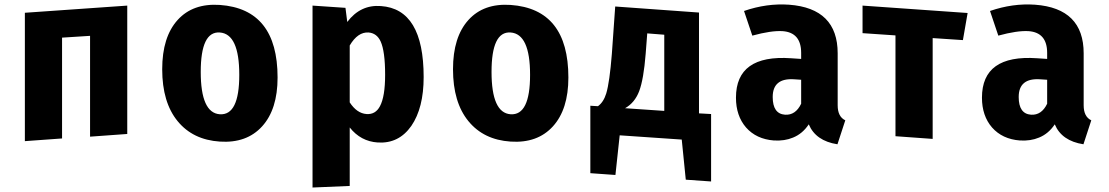

<svg xmlns="http://www.w3.org/2000/svg" viewBox="-20 -614 4950 857"><path d="M382 -454 257 -446V4L91 16V-557L548 -589V-16L382 -4Z M1219 -268Q1219 -126 1150 -50Q1081 26 961 18Q841 10 773 -73Q704 -157 704 -305Q704 -449 773 -525Q841 -600 961 -592Q1219 -574 1219 -268ZM876 -293Q876 -110 961 -104Q1048 -98 1048 -280Q1048 -463 961 -469Q876 -475 876 -293Z M1871 -270Q1871 -132 1816 -52Q1760 28 1666 22Q1590 17 1541 -45V216L1375 223V-589L1522 -579L1530 -516Q1589 -594 1680 -587Q1871 -574 1871 -270ZM1676 -140Q1699 -183 1699 -280Q1699 -385 1679 -429Q1662 -466 1625 -469Q1577 -472 1541 -411V-157Q1573 -108 1616 -105Q1656 -102 1676 -140Z M2517 -268Q2517 -126 2448 -50Q2379 26 2259 18Q2139 10 2071 -73Q2002 -157 2002 -305Q2002 -449 2071 -525Q2139 -600 2259 -592Q2517 -574 2517 -268ZM2174 -293Q2174 -110 2259 -104Q2346 -98 2346 -280Q2346 -463 2259 -469Q2174 -475 2174 -293Z M3154 -105V196L3041 188L3023 9L2746 -10L2727 167L2615 159V-142L2649 -140Q2674 -158 2686 -197Q2701 -247 2711 -373L2726 -585L3100 -558V-108ZM2945 -459 2869 -465 2862 -374Q2853 -260 2833 -207Q2813 -155 2770 -131L2945 -119Z M3719 -144Q3719 -93 3753 -77L3718 30Q3621 15 3590 -59Q3562 -17 3520 0Q3482 16 3434 13Q3356 7 3310 -45Q3265 -97 3265 -178Q3265 -371 3511 -354L3556 -351V-378Q3556 -469 3473 -475Q3422 -478 3338 -455L3301 -565Q3402 -600 3502 -593Q3719 -577 3719 -376ZM3556 -151V-258L3526 -260Q3429 -267 3429 -181Q3429 -106 3484 -102Q3531 -99 3556 -151Z M4278 -435 4143 -444V6L3977 -6V-456L3830 -466V-589L4299 -556Z M4817 -144Q4817 -93 4851 -77L4816 30Q4719 15 4688 -59Q4660 -17 4618 0Q4580 16 4532 13Q4454 7 4408 -45Q4363 -97 4363 -178Q4363 -371 4609 -354L4654 -351V-378Q4654 -469 4571 -475Q4520 -478 4436 -455L4399 -565Q4500 -600 4600 -593Q4817 -577 4817 -376ZM4654 -151V-258L4624 -260Q4527 -267 4527 -181Q4527 -106 4582 -102Q4629 -99 4654 -151Z"/></svg>

Font: Xiangcui Wave Sans Xiangcui Wave Sans
Style: Regular
Weight: 800
Width: 3
Version: Version 0.920;March 28, 2024;FontCreator 14.0.0.2814 64-bit